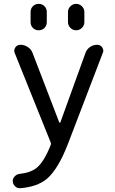

<svg xmlns="http://www.w3.org/2000/svg" viewBox="-20 -782 602 1008"><path d="M140.6 -666V-718.8Q140.6 -737.3 152.8 -749.5Q165 -761.7 183.1 -761.7Q201.2 -761.7 213.4 -749.5Q225.6 -737.3 225.6 -718.8V-666Q225.6 -647.5 213.4 -635.3Q201.2 -623 183.1 -623Q165 -623 152.8 -635.3Q140.6 -647.5 140.6 -666ZM336.9 -666V-718.8Q336.9 -736.3 349.6 -749Q362.3 -761.7 379.9 -761.7Q397.5 -761.7 410.2 -749Q422.9 -736.3 422.9 -718.8V-666Q422.9 -648.4 410.2 -635.7Q397.5 -623 379.9 -623Q362.3 -623 349.6 -635.7Q336.9 -648.4 336.9 -666ZM291 -139.6Q292 -137.7 293.9 -137.7Q295.9 -137.7 296.9 -139.6L428.7 -503.9Q435.5 -523.4 452.6 -535.2Q469.7 -546.9 490.2 -546.9Q506.8 -546.9 516.6 -533.2Q522.5 -524.4 522.5 -515.6Q522.5 -509.8 519.5 -503.9L335.9 -24.4Q284.2 108.4 224.6 158.2Q173.8 199.2 85.9 206.1Q84 206.1 83 206.1Q69.3 206.1 59.6 196.3Q46.9 184.6 46.9 168Q46.9 154.3 57.6 143.6Q67.4 132.8 83 130.9Q139.6 125 171.9 99.6Q210.9 68.4 246.1 -20.5Q249 -27.3 246.1 -34.2L57.6 -502.9Q54.7 -508.8 54.7 -515.6Q54.7 -524.4 60.5 -533.2Q70.3 -546.9 87.9 -546.9Q108.4 -546.9 126.5 -534.7Q144.5 -522.5 151.4 -502.9Z"/></svg>

Font: Gen Jyuu Gothic Regular
Style: Regular
Weight: 400
Designer: [Source Han Sans]
Ryoko NISHIZUKA  (kana & ideographs); Paul D. Hunt (Latin, Greek & Cyrillic); Wenlong ZHANG  (bopomofo
Version: Version 1.002.20150607